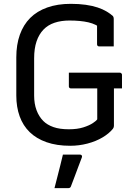

<svg xmlns="http://www.w3.org/2000/svg" viewBox="-20 -740 690 1001"><path d="M339 -361H605Q608 -361 610.5 -359.5Q613 -358 614.5 -355.5Q616 -353 616 -350V-279H350Q347 -279 345 -280Q343 -281 341.5 -282.5Q340 -284 339.5 -286Q339 -288 339 -290Q339 -309 339 -325.5Q339 -342 339 -361ZM349 -720Q392 -720 427 -715Q462 -710 489 -701Q516 -692 536 -680Q556 -668 569 -656Q571 -653 572 -649.5Q573 -646 573 -642Q573 -621 573 -596Q573 -571 573 -546.5Q573 -522 573 -498Q554 -498 535 -498Q516 -498 497 -498Q492 -498 489 -501Q486 -504 486 -509Q486 -529 486 -549Q486 -569 486 -590.5Q486 -612 486 -636L511 -589Q482 -614 441 -623.5Q400 -633 342 -633Q299 -633 264.5 -621.5Q230 -610 206.5 -585.5Q183 -561 170.5 -524Q158 -487 158 -436V-242Q158 -199 170.5 -165.5Q183 -132 206 -109Q226 -89 258.5 -77.5Q291 -66 339 -66Q383 -66 414.5 -76Q446 -86 464.5 -98.5Q483 -111 487 -118Q487 -154 487 -185Q487 -216 487 -247Q487 -278 487 -313H579L574 -295Q574 -239 574 -190.5Q574 -142 574 -85Q574 -80 573 -77Q572 -74 569 -69Q549 -44 514.5 -23.5Q480 -3 436 8.5Q392 20 346 20Q276 20 223 1.5Q170 -17 135 -51Q100 -85 82.5 -133.5Q65 -182 65 -242V-441Q65 -507 83.5 -559Q102 -611 137.5 -646.5Q173 -682 226.5 -701Q280 -720 349 -720ZM308 66Q325 66 339.5 66Q354 66 368.5 66Q383 66 397 66Q403 66 406 70Q409 74 407 80Q396 109 387.5 131.5Q379 154 370.5 177Q362 200 350 231Q349 235 345.5 238Q342 241 335 241Q321 241 303 241Q285 241 264 241Q273 208 280 178.5Q287 149 294.5 121.5Q302 94 308 66Z"/></svg>

Font: Recursive
Style: Regular
Weight: 400
Version: Version 1.085